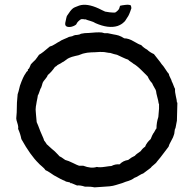

<svg xmlns="http://www.w3.org/2000/svg" viewBox="-20 -805 827 827"><path d="M494 -770 497 -780Q503 -782 520.5 -784Q538 -786 544 -781Q545 -779 546 -770Q546 -769 541 -755.5Q536 -742 533 -737Q531 -734 527 -727.5Q523 -721 520 -716.5Q517 -712 513 -709Q503 -699 486 -693Q447 -681 392 -705Q383 -711 368.5 -715Q354 -719 348 -722Q348 -721 345.5 -721.5Q343 -722 340 -722L338 -723Q335 -722 332.5 -722.5Q330 -723 327 -721Q314 -712 310 -703Q309 -698 296 -692.5Q283 -687 271 -689.5Q259 -692 261 -706Q267 -735 268 -736Q284 -761 293 -768Q298 -773 321 -781Q354 -792 406 -768Q413 -764 419 -761.5Q425 -759 433 -755L452 -752Q454 -752 464.5 -751Q475 -750 478 -752Q492 -762 494 -770ZM100 -506 105 -510Q107 -513 109.5 -519.5Q112 -526 113 -528Q116 -532 122.5 -538Q129 -544 132 -547Q135 -550 140 -557.5Q145 -565 148 -569Q163 -577 195 -605Q205 -607 218 -615.5Q231 -624 236 -626Q242 -631 257 -637Q272 -643 277 -646Q278 -646 291 -649Q293 -650 297.5 -652Q302 -654 304 -654Q306 -654 311.5 -654.5Q317 -655 320 -656Q322 -656 325.5 -658Q329 -660 331 -660Q344 -663 362 -663Q399 -667 419 -665Q421 -665 424.5 -663.5Q428 -662 430 -662H444Q452 -661 468 -657Q481 -655 491 -652Q503 -648 515 -640Q534 -640 556.5 -626.5Q579 -613 588 -611Q599 -599 614 -591Q625 -580 643 -572Q648 -565 659.5 -551Q671 -537 676 -529Q683 -522 692.5 -507Q702 -492 707 -487Q708 -480 713.5 -470Q719 -460 720 -454Q723 -449 727 -438Q731 -427 734 -422Q733 -409 737.5 -390.5Q742 -372 742 -364Q744 -364 744 -362Q742 -296 742 -285Q741 -280 740 -275Q739 -270 738 -264Q737 -258 736 -254Q736 -253 734.5 -250.5Q733 -248 733 -247Q732 -244 731.5 -236Q731 -228 729 -224Q727 -215 717.5 -198.5Q708 -182 706 -173Q661 -113 657 -110Q654 -104 643 -95.5Q632 -87 629 -82L597 -58Q590 -56 578 -48.5Q566 -41 559 -39Q547 -29 521 -22Q514 -18 479 -8Q467 -4 452 -2.5Q437 -1 417 0Q397 1 387 2Q369 -2 346 -1Q324 -8 312 -6Q308 -8 300 -11Q292 -14 288 -16H283L282 -19Q276 -21 264 -23Q262 -24 260 -25.5Q258 -27 257 -27Q247 -30 212 -50Q209 -52 196.5 -60.5Q184 -69 176 -72Q172 -79 160.5 -88.5Q149 -98 146 -102Q111 -136 72 -206Q68 -228 58 -250Q60 -259 55 -274Q50 -289 50 -295Q50 -303 52 -321Q52 -366 56 -399Q59 -406 66 -436Q80 -476 91 -490L94 -495Q95 -496 97 -498L99 -499Q100 -500 100 -502.5Q100 -505 100 -506ZM663 -359V-362Q662 -371 657.5 -387Q653 -403 652 -414Q650 -416 651 -417Q637 -441 635 -447Q624 -458 616 -476Q613 -479 591 -501Q569 -523 554 -531Q551 -534 543 -539Q535 -544 532 -548Q522 -551 506.5 -558.5Q491 -566 484 -569Q473 -571 455 -577Q449 -577 439 -579Q429 -581 424 -581Q413 -582 389 -580Q385 -580 373.5 -579.5Q362 -579 356 -578Q353 -578 346 -576Q339 -574 337 -574L318 -567Q313 -566 304.5 -564Q296 -562 289.5 -560Q283 -558 279 -556Q273 -554 263 -546Q253 -538 247 -536Q244 -533 236.5 -529.5Q229 -526 228 -525Q220 -517 217 -517Q202 -495 186 -482Q184 -475 175.5 -465Q167 -455 165 -451Q163 -447 160.5 -437Q158 -427 154 -422Q153 -420 149.5 -409Q146 -398 143 -394Q142 -385 138 -367Q138 -364 136 -354.5Q134 -345 134 -340Q133 -335 134 -325Q135 -315 135 -312L138 -279Q142 -271 154 -239Q156 -233 162 -220.5Q168 -208 170 -200Q180 -187 181 -184Q207 -160 216 -153Q235 -134 236 -132Q242 -130 261 -116Q274 -113 294 -103Q314 -93 321 -91H339Q372 -78 397 -86Q409 -83 431.5 -86.5Q454 -90 460 -90Q477 -99 495 -97Q510 -113 532 -116Q547 -128 561 -134Q565 -140 586 -154Q595 -167 605 -173Q611 -190 629 -206Q636 -224 640 -230Q643 -233 647 -241Q651 -249 654 -252Q654 -277 662 -301Q662 -303 665 -337V-358Q665 -359 663 -359Z"/></svg>

Font: FuturaRenner
Style: Regular
Weight: 400
Designer: BSozoo
Foundry: BSozoo
Version: Version 1.001;PS 001.001;hotconv 1.0.70;makeotf.lib2.5.58329